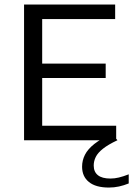

<svg xmlns="http://www.w3.org/2000/svg" viewBox="-20 -615 584 842"><path d="M85.5 0V-595H485V-531.5H165V-63.5H489.5V0ZM135.5 -273V-336H443.5V-273ZM457.5 207.5Q400 207.5 370 183.2Q340 159 340 116Q340 88.5 352.5 63.8Q365 39 393.8 16.2Q422.5 -6.5 471 -28L495 0Q454.5 19 431.8 37Q409 55 400 73.2Q391 91.5 391 111Q391 138.5 409.2 153.2Q427.5 168 464.5 168Q482.5 168 501.2 163.5Q520 159 544.5 149.5V189.5Q523.5 198 502 202.8Q480.5 207.5 457.5 207.5Z"/></svg>

Font: Encode Sans SC Condensed Thin
Style: Regular
Weight: 400
Version: Version 3.002